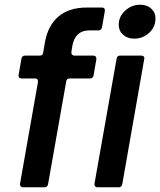

<svg xmlns="http://www.w3.org/2000/svg" viewBox="-20 -795 680 815"><path d="M184 -13Q181 0 169 0H78Q71 0 67.5 -4.5Q64 -9 65 -15L141 -446V-450Q141 -462 129 -462H72Q57 -462 59 -477L71 -546Q72 -552 76 -555.5Q80 -559 86 -559H148Q162 -559 163 -571L171 -617Q184 -688 229 -725.5Q274 -763 348 -763H412Q427 -763 425 -748L413 -679Q412 -673 408 -669.5Q404 -666 398 -666H359Q299 -666 287 -600L283 -574V-571Q283 -566 286.5 -562.5Q290 -559 295 -559H376Q383 -559 386.5 -554.5Q390 -550 389 -543L377 -474Q374 -462 362 -462H276Q263 -462 261 -449ZM499 -13Q496 0 484 0H394Q387 0 383.5 -4.5Q380 -9 381 -15L475 -546Q477 -559 490 -559H580Q587 -559 590.5 -554.5Q594 -550 592 -543ZM484 -690Q484 -725 511.5 -750Q539 -775 575 -775Q604 -775 622 -758.5Q640 -742 640 -716Q640 -680 613 -655.5Q586 -631 550 -631Q521 -631 502.5 -647.5Q484 -664 484 -690Z"/></svg>

Font: Open Sauce Two SemiBold Italic
Style: Regular
Weight: 600
Italic angle: -10°
Designer: Alfredo Marco Pradil
Foundry: Creative Sauce Fz LLC
Version: Version 1.477